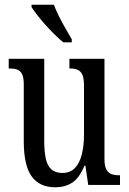

<svg xmlns="http://www.w3.org/2000/svg" viewBox="-20 -786 550 816"><path d="M215 10Q148 10 114.5 -36.5Q81 -83 81 -186V-428Q81 -457 73.5 -471.5Q66 -486 52.5 -490.5Q39 -495 21 -495H17V-536H168V-188Q168 -143 174.5 -112.5Q181 -82 198 -66.5Q215 -51 245 -51Q278 -51 298 -71.5Q318 -92 327.5 -129Q337 -166 337 -215V-422Q337 -454 329.5 -469.5Q322 -485 308.5 -490Q295 -495 278 -495H275V-536H424V-109Q424 -80 432.5 -65Q441 -50 455 -45.5Q469 -41 486 -41H490V0H355L343 -82H339Q317 -29 286.5 -9.5Q256 10 215 10ZM249 -606Q232 -620 212 -639.5Q192 -659 172.5 -681Q153 -703 137.5 -723Q122 -743 114 -756V-766H209Q217 -744 230.5 -717Q244 -690 259 -664Q274 -638 285 -619V-606Z"/></svg>

Font: Noto Serif ExtraCondensed
Style: Regular
Weight: 400
Width: 2
Designer: Monotype Design Team
Foundry: Monotype Imaging Inc.
Version: Version 2.013